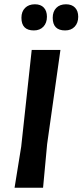

<svg xmlns="http://www.w3.org/2000/svg" viewBox="-20 -876 385 896"><path d="M288 -856Q315 -856 330 -840.5Q345 -825 345 -798Q345 -769 328.5 -751.5Q312 -734 284 -734Q226 -734 226 -793Q226 -822 242.5 -839Q259 -856 288 -856ZM143 -856Q170 -856 184.5 -840.5Q199 -825 199 -798Q199 -769 182.5 -751.5Q166 -734 138 -734Q80 -734 80 -793Q80 -822 97 -839Q114 -856 143 -856ZM262 -643 200 -204 181 0H48L79 -192L128 -643Z"/></svg>

Font: Alegreya Sans SC
Style: Bold Italic
Weight: 700
Italic angle: -7°
Designer: Juan Pablo del Peral
Foundry: Huerta Tipografica
Version: Version 2.007